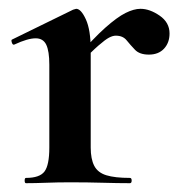

<svg xmlns="http://www.w3.org/2000/svg" viewBox="-20 -416 419 436"><path d="M161 -271 153 -284Q192 -329 219 -353Q246 -377 265 -386.5Q284 -396 299 -396Q320 -396 342.5 -380.5Q365 -365 365 -340Q365 -319 352.5 -305.5Q340 -292 318 -292Q297 -292 286.5 -303Q276 -314 267.5 -324.5Q259 -335 243 -335Q236 -335 227.5 -330.5Q219 -326 203.5 -312.5Q188 -299 161 -271ZM39 0Q36 0 36 -6Q36 -12 39 -12Q70 -12 81 -26.5Q92 -41 92 -81V-269Q92 -300 85 -314.5Q78 -329 61 -329Q52 -329 40 -325.5Q28 -322 13 -315Q9 -313 7 -319Q5 -325 7 -326L146 -394Q152 -396 153 -396Q164 -396 175 -372Q186 -348 186 -303V-81Q186 -55 194 -39.5Q202 -24 221.5 -18Q241 -12 275 -12Q279 -12 279 -6Q279 0 275 0Q248 0 213.5 -1Q179 -2 139 -2Q111 -2 85 -1Q59 0 39 0Z"/></svg>

Font: Cormorant
Style: Bold
Weight: 700
Designer: Christian Thalmann (Catharsis Fonts)
Foundry: Catharsis Fonts
Version: Version 4.000